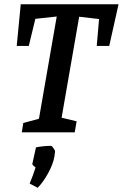

<svg xmlns="http://www.w3.org/2000/svg" viewBox="-20 -625 580 907"><path d="M496 -408H437L448 -535L354 -546L271 -69L342 -52L333 0H83L90 -44L164 -64L248 -547L147 -536L116 -408H59L78 -605H540ZM120 242Q137 202 148 166Q147 165 139 158.5Q131 152 133 148L150 71Q187 64 221 64Q225 64 233 75.5Q241 87 240 91L237 115Q231 150 207.5 193Q184 236 158 262Z"/></svg>

Font: Grenze Medium
Style: Italic
Weight: 500
Italic angle: -10°
Designer: Renata Polastri
Foundry: Omnibus-Type
Version: Version 1.002; ttfautohint (v1.8)